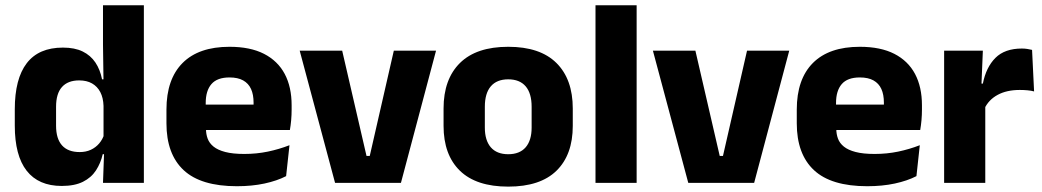

<svg xmlns="http://www.w3.org/2000/svg" viewBox="-20 -680 3876 714"><path d="M209.5 11.5Q123.5 11.5 79.2 -45Q35 -101.5 35 -213V-273.5Q35 -387 79.5 -445Q124 -503 214 -503Q258 -503 287.5 -488.5Q317 -474 334.8 -447.5Q352.5 -421 359.5 -385H401L365 -286Q364 -316.5 353 -337.5Q342 -358.5 322.2 -369.8Q302.5 -381 274.5 -381Q232.5 -381 210.5 -356.5Q188.5 -332 188.5 -283V-212.5Q188.5 -164 210.8 -139.2Q233 -114.5 276.5 -114.5Q299.5 -114.5 317.8 -123Q336 -131.5 348.8 -146.5Q361.5 -161.5 367.5 -180.5L405 -106.5H362Q354.5 -73.5 337 -46.5Q319.5 -19.5 288.5 -4Q257.5 11.5 209.5 11.5ZM363 0 367.5 -124.5 365 -150.5V-349.5V-371L363 -513.5V-660.5H515V0Z M861 12.5Q727 12.5 663 -47.2Q599 -107 599 -221.5V-272.5Q599 -385.5 659 -445.8Q719 -506 833.5 -506Q910.5 -506 961.8 -479.8Q1013 -453.5 1038.8 -405Q1064.5 -356.5 1064.5 -288.5V-272Q1064.5 -253 1062.8 -233.2Q1061 -213.5 1058 -196.5H920Q922 -225.5 922.5 -251.2Q923 -277 923 -298Q923 -328.5 913.5 -349.2Q904 -370 884.2 -381Q864.5 -392 833.5 -392Q787.5 -392 766.2 -367.2Q745 -342.5 745 -297V-252L746 -235.5V-200.5Q746 -181.5 752.2 -164.5Q758.5 -147.5 774.2 -134.8Q790 -122 817.8 -114.8Q845.5 -107.5 888.5 -107.5Q934 -107.5 976 -116.2Q1018 -125 1056.5 -140L1044 -25Q1010 -7.5 963.5 2.5Q917 12.5 861 12.5ZM680 -196.5V-291H1027V-196.5Z M1355 -100 1444.5 -491.5H1601.5L1471 0H1226L1094.5 -491.5H1252.5L1343 -100Z M1870 14Q1751 14 1690.2 -45.2Q1629.5 -104.5 1629.5 -212V-276.5Q1629.5 -385.5 1690.5 -445.8Q1751.5 -506 1870 -506Q1988.5 -506 2049.2 -445.8Q2110 -385.5 2110 -276.5V-212Q2110 -104.5 2049.5 -45.2Q1989 14 1870 14ZM1870 -106.5Q1912.5 -106.5 1934.8 -132.2Q1957 -158 1957 -205.5V-283Q1957 -333 1934.8 -359Q1912.5 -385 1870 -385Q1827.5 -385 1805.2 -359Q1783 -333 1783 -283V-205.5Q1783 -158 1805.2 -132.2Q1827.5 -106.5 1870 -106.5Z M2194.5 0V-660.5H2347.5V0Z M2668.5 -100 2758 -491.5H2915L2784.5 0H2539.5L2408 -491.5H2566L2656.5 -100Z M3205 12.5Q3071 12.5 3007 -47.2Q2943 -107 2943 -221.5V-272.5Q2943 -385.5 3003 -445.8Q3063 -506 3177.5 -506Q3254.5 -506 3305.8 -479.8Q3357 -453.5 3382.8 -405Q3408.5 -356.5 3408.5 -288.5V-272Q3408.5 -253 3406.8 -233.2Q3405 -213.5 3402 -196.5H3264Q3266 -225.5 3266.5 -251.2Q3267 -277 3267 -298Q3267 -328.5 3257.5 -349.2Q3248 -370 3228.2 -381Q3208.5 -392 3177.5 -392Q3131.5 -392 3110.2 -367.2Q3089 -342.5 3089 -297V-252L3090 -235.5V-200.5Q3090 -181.5 3096.2 -164.5Q3102.5 -147.5 3118.2 -134.8Q3134 -122 3161.8 -114.8Q3189.5 -107.5 3232.5 -107.5Q3278 -107.5 3320 -116.2Q3362 -125 3400.5 -140L3388 -25Q3354 -7.5 3307.5 2.5Q3261 12.5 3205 12.5ZM3024 -196.5V-291H3371V-196.5Z M3641 -276 3599 -369H3635Q3647 -430 3681.8 -464.8Q3716.5 -499.5 3780 -499.5Q3791 -499.5 3800.2 -498Q3809.5 -496.5 3818 -494.5L3825.5 -340Q3815 -343 3801 -344.2Q3787 -345.5 3772.5 -345.5Q3723.5 -345.5 3690 -327.2Q3656.5 -309 3641 -276ZM3491 0V-491.5H3635L3628.5 -334.5L3644 -332.5V0Z"/></svg>

Font: Anek Latin Medium
Style: Bold
Weight: 700
Version: Version 1.003